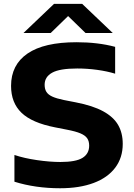

<svg xmlns="http://www.w3.org/2000/svg" viewBox="-20 -969 696 998"><path d="M55 -24.5V-163.5Q105.5 -146.5 172 -136.8Q238.5 -127 294 -127Q374.5 -127 409 -148.5Q443.5 -170 443.5 -212Q443.5 -235.5 433 -250.5Q422.5 -265.5 397.5 -276Q372.5 -286.5 327.5 -295L266.5 -307Q146 -330.5 91.8 -382.8Q37.5 -435 37.5 -522.5Q37.5 -632 123.2 -690.8Q209 -749.5 377.5 -749.5Q489 -749.5 578.5 -725.5V-586Q538 -598.5 485.8 -605.8Q433.5 -613 381.5 -613Q290.5 -613 251.2 -591.2Q212 -569.5 212 -528.5Q212 -506.5 221 -491.8Q230 -477 251.8 -467Q273.5 -457 312.5 -449L374 -437Q462 -420 515.8 -390.8Q569.5 -361.5 593.8 -319.8Q618 -278 618 -221Q618 -149.5 579 -97.5Q540 -45.5 466.8 -18Q393.5 9.5 292.5 9.5Q164 9.5 55 -24.5ZM566 -797.5H424.5L334 -885.5L243.5 -797.5H102L261 -949H407Z"/></svg>

Font: Encode Sans Expanded
Style: Bold
Weight: 700
Width: 7
Designer: Multiple Designers
Foundry: Impallari Type
Version: Version 2.000